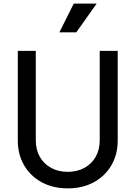

<svg xmlns="http://www.w3.org/2000/svg" viewBox="-20 -1025 746 1057"><path d="M353 12Q271 12 209 -22Q147 -56 112.5 -115.5Q78 -175 78 -251V-745H177V-253Q177 -201 199 -162Q221 -123 261 -101Q301 -79 353 -79Q405 -79 445 -101Q485 -123 507 -162Q529 -201 529 -253V-745H628V-251Q628 -175 593.5 -115.5Q559 -56 497 -22Q435 12 353 12ZM307 -847 386 -1005H512L400 -847Z"/></svg>

Font: Pitagon Sans Text Medium
Style: Regular
Weight: 500
Designer: Travis Tran
Foundry: Pitagon
Version: Version 1.000; ttfautohint (v1.8.4.7-5d5b);gftools[0.9.26]